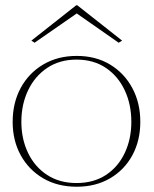

<svg xmlns="http://www.w3.org/2000/svg" viewBox="-20 -695 583 728"><path d="M271 13Q198 13 143.5 -19Q89 -51 58.5 -106.5Q28 -162 28 -233Q28 -305 58.5 -361.5Q89 -418 144 -450.5Q199 -483 271 -483Q343 -483 397 -450.5Q451 -418 481.5 -361.5Q512 -305 512 -233Q512 -162 482 -106.5Q452 -51 397.5 -19Q343 13 271 13ZM270 -1Q335 -1 381.5 -31.5Q428 -62 453 -115Q478 -168 478 -233Q478 -299 453 -352.5Q428 -406 381.5 -437.5Q335 -469 270 -469Q206 -469 159 -437.5Q112 -406 86.5 -352.5Q61 -299 61 -233Q61 -168 86.5 -115Q112 -62 159 -31.5Q206 -1 270 -1ZM111 -533 99 -541 269 -675H273L443 -541L430 -533L271 -644Z"/></svg>

Font: Panamera Thin
Style: Regular
Weight: 100
Designer: Bastien Sozeau
Foundry: NBR — Bastien Sozeau
Version: Version 3.003;gftools[0.9.33]